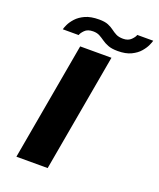

<svg xmlns="http://www.w3.org/2000/svg" viewBox="-154 -939 853 1033"><g transform="rotate(20 272.5 -423.0)"><path d="M66.5 0 186 -675H365L245.5 0ZM383.5 -720.5Q349 -720.5 328 -728.8Q307 -737 292 -747.8Q277 -758.5 261.8 -766.8Q246.5 -775 224.5 -775Q193 -775 176.8 -758.2Q160.5 -741.5 157.5 -729.5H66.5Q68.5 -738.5 77.2 -757.5Q86 -776.5 104.5 -797Q123 -817.5 154.2 -831.8Q185.5 -846 233.5 -846Q266 -846 285.2 -838Q304.5 -830 318.5 -819.2Q332.5 -808.5 348 -800.5Q363.5 -792.5 388.5 -792.5Q417 -792.5 433.8 -809.2Q450.5 -826 453.5 -838H545Q543 -829.5 534.5 -810.5Q526 -791.5 508.2 -770.8Q490.5 -750 460 -735.2Q429.5 -720.5 383.5 -720.5Z"/></g></svg>

Font: Anybody UltraExpanded SemiBold
Style: Italic
Weight: 600
Width: 9
Italic angle: -10°
Designer: Tyler Finck
Foundry: Etcetera Type Company
Version: Version 1.010; ttfautohint (v1.8.3) -l 8 -r 50 -G 200 -x 14 